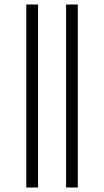

<svg xmlns="http://www.w3.org/2000/svg" viewBox="-20 -792 463 854"><path d="M97 42V-772H149V42ZM274.1 42V-772H326.1V42Z"/></svg>

Font: Savate ExtraLight
Style: Regular
Weight: 200
Designer: Max Esnée
Foundry: Plomb Type
Version: Version 2.000